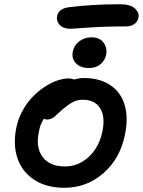

<svg xmlns="http://www.w3.org/2000/svg" viewBox="-20 -869 671 901"><path d="M311 -733.9Q276.9 -733.9 260 -752.2Q243.2 -770.5 248 -793.9Q255.9 -829.1 303.2 -835Q414.1 -849.1 542 -849.1Q592.3 -849.1 613.3 -829.3Q634.3 -809.6 629.9 -787.1Q626.5 -767.6 610.6 -756.3Q594.7 -745.1 571.8 -745.1Q474.6 -745.1 394.3 -739.5Q314 -733.9 311 -733.9ZM397 -549.8Q357.4 -549.8 336.2 -572Q314.9 -594.2 321.8 -627Q327.6 -657.2 352.3 -675.5Q377 -693.8 410.2 -693.8Q447.8 -693.8 466.1 -668.7Q484.4 -643.6 478 -611.8Q473.6 -587.4 452.6 -568.6Q431.6 -549.8 397 -549.8ZM282.2 12.2Q198.2 12.2 141.1 -24.9Q84 -62 62.3 -125.5Q40.5 -189 56.2 -268.1Q64.5 -310.1 85 -347.9Q105.5 -385.7 131.8 -413.1Q158.2 -440.4 188.5 -460.7Q218.8 -481 248.3 -491Q277.8 -501 303.2 -501Q314.9 -501 328.1 -496.1Q354.5 -502.9 373 -502.9Q448.7 -502.9 498.3 -469Q547.9 -435.1 565.2 -376Q582.5 -316.9 566.9 -240.2Q545.4 -127 466.6 -57.4Q387.7 12.2 282.2 12.2ZM162.1 -249Q147 -176.3 180.2 -132.1Q213.4 -87.9 284.2 -87.9Q348.6 -87.9 397.2 -133.5Q445.8 -179.2 460.9 -253.9Q474.6 -321.8 449.7 -361.3Q424.8 -400.9 369.1 -400.9Q343.3 -400.9 323.7 -390.9Q304.2 -380.9 274.9 -356.9Q265.6 -349.1 252.9 -336.9Q240.2 -324.7 234.6 -320.3Q229 -315.9 220.2 -312Q211.4 -308.1 201.2 -308.1Q191.4 -308.1 186 -312Q168 -285.2 162.1 -249Z"/></svg>

Font: Shantell Sans Normal
Style: Italic
Weight: 500
Italic angle: -11.31°
Designer: Stephen Nixon, Anya Danilova, Shantell Martin
Foundry: Arrow Type
Version: Version 1.006;[559af2be0]